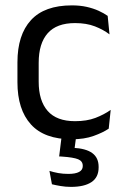

<svg xmlns="http://www.w3.org/2000/svg" viewBox="-20 -520 474 732"><path d="M254 11Q149 11 97.8 -45.8Q46.5 -102.5 46.5 -206.5V-282.5Q46.5 -387 98 -443.2Q149.5 -499.5 254 -499.5Q285 -499.5 310.5 -493.8Q336 -488 356.2 -478.8Q376.5 -469.5 390.5 -459.5L397.5 -389Q374 -407 341.8 -419.5Q309.5 -432 266 -432Q196 -432 161.8 -393.2Q127.5 -354.5 127.5 -280.5V-208.5Q127.5 -136 161.8 -97Q196 -58 266 -58Q311 -58 343.8 -70.5Q376.5 -83 402 -101L394.5 -29.5Q372.5 -14.5 337 -1.8Q301.5 11 254 11ZM271.5 -8.5 261.5 67.5 227 43.5Q234 43.5 242.2 43.2Q250.5 43 258.5 43.5Q308 46 332 63.8Q356 81.5 356 116V118.5Q356 156 328.8 174.2Q301.5 192.5 250.5 192.5Q230 192.5 211 189.2Q192 186 178 182.5L168.5 131.5Q184 136.5 202.2 139.8Q220.5 143 240.5 143Q267.5 143 281.5 135.5Q295.5 128 295.5 113.5V112Q295.5 94.5 278 87.2Q260.5 80 217 77Q212.5 76.5 209.8 76.5Q207 76.5 205.5 76.5L216 -8.5Z"/></svg>

Font: Anek Bangla
Style: Regular
Weight: 400
Designer: Sulekha Rajkumar (Bangla), Yesha Goshar (Latin)
Foundry: Ek Type
Version: Version 1.003